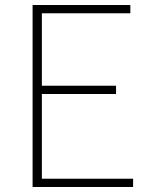

<svg xmlns="http://www.w3.org/2000/svg" viewBox="-20 -746 602 766"><path d="M110 0V-726H500V-693H147V-404H443V-371H147V-33H511V0Z"/></svg>

Font: Noto Sans TC Thin
Style: Regular
Weight: 100
Designer: Ryoko NISHIZUKA 西塚涼子 (kana, bopomofo & ideographs); Paul D. Hunt (Latin, Greek & Cyrillic); Sandoll Communications 산돌커뮤니
Foundry: Adobe
Version: Version 2.004-H2;hotconv 1.0.118;makeotfexe 2.5.65603